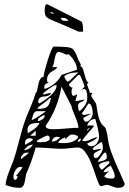

<svg xmlns="http://www.w3.org/2000/svg" viewBox="-20 -882 614 915"><path d="M7 0Q7 -16 14 -38Q21 -60 32 -86.5Q43 -113 44 -117Q55 -148 71.5 -212.5Q88 -277 100 -309Q105 -324 123.5 -367Q142 -410 150 -439L155 -444Q156 -447 159 -462.5Q162 -478 164.5 -488Q167 -498 173 -507Q179 -516 188 -516Q188 -532 206.5 -592Q225 -652 235 -660Q305 -660 321 -652.5Q337 -645 353 -598L356 -592Q359 -587 362 -581Q365 -575 365 -574Q365 -572 364 -568V-565Q372 -565 376.5 -549.5Q381 -534 386.5 -514Q392 -494 402 -487Q401 -487 398 -485Q395 -483 395 -482Q395 -475 401.5 -461Q408 -447 408 -439H421Q415 -433 415 -426Q415 -421 427 -404.5Q439 -388 439 -383Q440 -377 443 -358Q446 -339 449.5 -325.5Q453 -312 458 -302Q464 -290 470.5 -284Q477 -278 480 -275.5Q483 -273 487 -259Q491 -245 495 -216Q499 -186 513 -149.5Q527 -113 546.5 -70Q566 -27 574 -7Q574 13 541 13Q530 13 514 6Q498 -1 489 -1Q484 -1 474.5 2Q465 5 461 5Q456 5 450.5 -7Q445 -19 437 -42.5Q429 -66 426 -75Q425 -77 421 -87.5Q417 -98 415 -103.5Q413 -109 408 -120Q403 -131 399 -137.5Q395 -144 389 -153Q383 -162 378 -167Q373 -172 366 -175.5Q359 -179 352 -179Q339 -179 313.5 -176Q288 -173 275 -173Q255 -173 215 -176Q175 -179 150 -179Q133 -117 106 -56Q103 -49 100.5 -29.5Q98 -10 92 1.5Q86 13 73 13Q43 13 7 0ZM53 -25Q58 -25 61 -32.5Q64 -40 64 -43H56Q84 -76 87 -86Q86 -86 82 -86L78 -87Q64 -87 54 -71Q44 -55 44 -40Q44 -25 53 -25ZM477 -43Q481 -31 513 -31Q527 -31 527 -42Q527 -59 507 -93Q506 -92 500.5 -89Q495 -86 491.5 -83Q488 -80 483.5 -76.5Q479 -73 476.5 -69Q474 -65 474 -61Q487 -61 501 -68ZM452 -93Q452 -88 457 -81Q462 -74 467 -74L469 -75L501 -104V-114Q489 -114 470.5 -108Q452 -102 452 -93ZM480 -155Q474 -155 445 -111Q457 -111 473 -116.5Q489 -122 489 -132Q489 -155 480 -155ZM106 -155Q99 -155 92.5 -149.5Q86 -144 83 -138.5Q80 -133 80 -132V-128Q81 -125 81 -124L119 -154Q117 -154 112 -154ZM426 -143Q426 -129 437 -129Q447 -129 458.5 -147Q470 -165 470 -176Q470 -205 461 -205Q462 -205 455 -200Q425 -181 421 -173Q422 -173 424 -170Q426 -167 430 -167Q431 -168 446.5 -170.5Q462 -173 463 -173Q460 -167 443 -160Q426 -153 426 -143ZM130 -192Q116 -192 94 -167Q119 -167 137 -192ZM395 -198Q402 -185 415 -185Q432 -185 442 -199.5Q452 -214 452 -231Q452 -256 434 -315Q407 -315 395 -284H426V-278Q424 -276 411.5 -261.5Q399 -247 387.5 -233.5Q376 -220 371 -210Q372 -210 378 -210L383 -209Q395 -209 414.5 -218.5Q434 -228 445 -228Q434 -214 395 -198ZM122 -223Q99 -223 99 -198L100 -192Q129 -207 137 -216Q135 -223 122 -223ZM155 -210Q157 -204 164 -204H170Q217 -204 217 -223Q217 -236 205 -236Q202 -236 183 -226.5Q164 -217 155 -210ZM291 -228Q258 -214 258 -201Q262 -201 270.5 -200.5Q279 -200 284 -200Q334 -200 353 -228Q348 -241 321 -241Q315 -241 304 -230.5Q293 -220 291 -216ZM254 -230Q244 -231 236 -224.5Q228 -218 228 -207Q248 -207 267 -228Q265 -228 260 -229Q255 -230 254 -230ZM366 -222Q351 -220 351 -206Q364 -206 366 -222ZM150 -259 124 -235H150ZM162 -296Q136 -296 123.5 -288.5Q111 -281 111 -259L112 -254Q112 -248 112 -247Q115 -249 126.5 -256Q138 -263 144 -267.5Q150 -272 157.5 -280Q165 -288 168 -296ZM409 -271Q395 -271 395 -259ZM198 -281Q198 -266 235 -266Q254 -266 294 -269.5Q334 -273 354 -273Q354 -290 337.5 -328.5Q321 -367 321 -376L273 -469Q255 -366 199 -284L198 -283Q198 -282 198 -281ZM377 -319Q377 -314 381 -308Q385 -302 387 -302Q402 -302 412 -315Q422 -328 422 -343Q422 -357 417 -373Q412 -389 402 -389Q395 -380 378 -352Q370 -344 370 -343L371 -341Q372 -339 374 -336.5Q376 -334 378 -334Q384 -334 397 -337Q410 -340 415 -340L378 -321ZM199 -352H155Q149 -352 144.5 -346.5Q140 -341 138 -335Q136 -329 133.5 -320Q131 -311 130 -309Q148 -315 199 -352ZM192 -334Q190 -333 185 -331Q180 -329 177.5 -327.5Q175 -326 171 -323.5Q167 -321 165 -319Q163 -317 161.5 -313Q160 -309 160 -305Q170 -305 181.5 -313Q193 -321 193 -330L192 -332ZM352 -378Q352 -359 359 -352Q396 -383 396 -414Q396 -458 380 -458Q373 -458 359 -444L383 -469Q383 -473 372.5 -499Q362 -525 359 -525H353L310 -482Q309 -479 309 -478Q309 -473 315.5 -468.5Q322 -464 328 -463Q321 -462 321 -447Q321 -425 331 -425Q334 -425 347 -433Q347 -426 343.5 -416Q340 -406 340 -400Q347 -400 361 -403.5Q375 -407 383 -407Q380 -401 366 -395.5Q352 -390 352 -378ZM217 -415Q208 -405 193 -394Q178 -383 168.5 -376Q159 -369 159 -363Q192 -363 204 -372.5Q216 -382 223 -415ZM162 -395Q162 -394 164.5 -391.5Q167 -389 168 -389Q250 -437 250 -476H243Q237 -476 210.5 -457Q184 -438 184 -432Q192 -432 204 -435.5Q216 -439 223 -439Q220 -430 209.5 -426Q199 -422 188.5 -422Q178 -422 170 -415.5Q162 -409 162 -395ZM217 -487Q191 -487 191 -465L192 -458Q217 -465 239 -483Q261 -501 273 -525L347 -550Q347 -568 336.5 -586.5Q326 -605 317 -614L308 -623Q307 -623 303 -622.5Q299 -622 296 -622Q294 -622 280 -628.5Q266 -635 260 -635Q246 -635 240.5 -601Q235 -567 229 -562H254Q250 -554 227 -541Q204 -528 204 -500Q204 -487 217 -487ZM286 -519Q286 -514 292.5 -503.5Q299 -493 303 -493Q307 -493 315 -500.5Q323 -508 334.5 -519.5Q346 -531 353 -537Q308 -537 286 -519ZM193 -833Q193 -862 204 -862L207 -861L367 -780Q376 -776 376 -731H355Q251 -777 225 -787Q206 -795 199.5 -803.5Q193 -812 193 -833ZM270 -797Q271 -794 271.5 -792Q272 -790 273.5 -788.5Q275 -787 276 -786Q277 -785 279 -784.5Q281 -784 282.5 -783.5Q284 -783 287.5 -783Q291 -783 292.5 -783Q294 -783 299 -783Q304 -783 307 -783Q305 -786 302.5 -788Q300 -790 298 -791.5Q296 -793 293.5 -794Q291 -795 289.5 -796Q288 -797 285 -797Q282 -797 280.5 -797Q279 -797 275 -797Q271 -797 270 -797ZM219 -824Q221 -817 237 -817Q234 -824 219 -824Z"/></svg>

Font: CabinSketch
Style: Regular
Weight: 400
Designer: Pablo Impallari
Foundry: Pablo Impallari. www.impallari.com Igino Marini. www.ikern.com
Version: Version 1.002